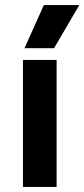

<svg xmlns="http://www.w3.org/2000/svg" viewBox="-20 -733 331 753"><path d="M70 -498H202V0H70ZM152 -713H291L192 -544H76Z"/></svg>

Font: Chakra Petch
Style: Bold
Weight: 700
Designer: Katatrad Aksorn Co.,Ltd.
Foundry: Cadson Demak Co.,Ltd.
Version: Version 1.000; ttfautohint (v1.6)